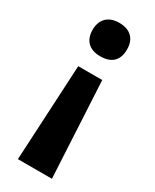

<svg xmlns="http://www.w3.org/2000/svg" viewBox="-190 -596 665 826"><g transform="rotate(30 143.0 -183.0)"><path d="M228 -462.9C228 -516.1 196.8 -545.9 142.1 -545.9C89.4 -545.9 57.1 -515.6 57.1 -462.9C57.1 -409.7 87.9 -379.9 142.1 -379.9C198.2 -379.9 228 -408.2 228 -462.9ZM57.1 180.2H226.1L201.2 -295.9H82Z"/></g></svg>

Font: Noto Reveo Sans
Style: Bold
Weight: 700
Designer: Monotype Design team
Foundry: Monotype Imaging Inc.
Version: Version 1.04